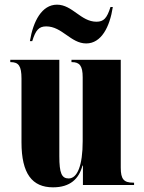

<svg xmlns="http://www.w3.org/2000/svg" viewBox="-20 -792 617 822"><path d="M349 -606C414 -606 450 -677 463 -762H453C438 -714 424 -699 393 -699C326 -699 290 -772 224 -772C159 -772 122 -701 108 -616H118C133 -664 147 -679 178 -679C246 -679 283 -606 349 -606ZM207 10C280 10 318 -26 333 -83H335V0H554V-10H550C510 -10 497 -25 497 -74V-536H286V-526H288C321 -526 334 -510 334 -461V-188C334 -83 311 -28 274 -28C244 -28 234 -51 234 -123V-536H24V-526H26C60 -526 72 -509 72 -456V-183C72 -48 118 10 207 10Z"/></svg>

Font: Noto Serif Display ExtraCondensed Black
Style: Regular
Weight: 900
Width: 2
Designer: Monotype Design Team
Foundry: Monotype Imaging Inc.
Version: Version 2.009